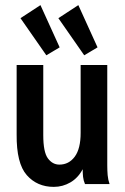

<svg xmlns="http://www.w3.org/2000/svg" viewBox="-20 -719 490 750"><path d="M190 11Q125 11 84.5 -35Q44 -81 45 -194V-465H149V-191Q149 -125 167 -100.5Q185 -76 212 -76Q249 -76 272 -107Q295 -138 295 -200V-465H399V-73Q399 -53 400.5 -35Q402 -17 408 0H312Q306 -14 304.5 -28Q303 -42 303 -58Q285 -24 255 -6.5Q225 11 190 11ZM161 -503 60 -648 138 -699 213 -534ZM309 -503 208 -648 286 -699 361 -534Z"/></svg>

Font: Inconsolata SemiCondensed Bold
Style: Regular
Weight: 700
Width: 4
Monospace: yes
Designer: Raph Levien, Cyreal, Brenton Simpson
Foundry: Raph Levien, Cyreal, Google
Version: Version 3.001; ttfautohint (v1.8.2.53-6de2)